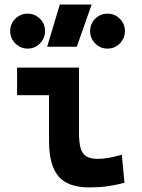

<svg xmlns="http://www.w3.org/2000/svg" viewBox="-20 -815 626 845"><path d="M373 9.8Q278.8 9.8 237.3 -39.1Q195.8 -87.9 195.8 -195.3V-517.6H327.6V-232.9Q327.6 -191.9 333.9 -166Q340.2 -140.1 358.4 -127.9Q376.6 -115.7 412.1 -115.7Q453.1 -115.7 516.1 -134.3L527.8 -10.7Q487.8 0 451.4 4.9Q415 9.8 373 9.8ZM55.2 -396V-517.6H218.8V-396ZM187.5 -609.4 243.2 -794.9H383.3L317.9 -609.4ZM101.5 -601.1Q70.3 -601.1 47.6 -623.8Q24.9 -646.6 24.9 -678.2Q24.9 -710.4 47.5 -732.7Q70.1 -754.9 101.6 -754.9Q133.3 -754.9 155.8 -732.6Q178.2 -710.3 178.2 -678.2Q178.2 -646.6 155.8 -623.8Q133.3 -601.1 101.5 -601.1ZM452.9 -601.1Q421.4 -601.1 398.9 -623.8Q376.5 -646.6 376.5 -678.2Q376.5 -710.4 399 -732.7Q421.5 -754.9 452.9 -754.9Q484.9 -754.9 507.3 -732.6Q529.8 -710.3 529.8 -678.2Q529.8 -646.6 507.4 -623.8Q485 -601.1 452.9 -601.1Z"/></svg>

Font: Cascadia Mono PL
Style: Regular
Weight: 400
Monospace: yes
Designer: Aaron Bell
Foundry: Saja Typeworks
Version: Version 2102.003